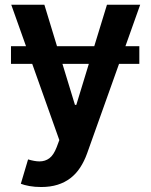

<svg xmlns="http://www.w3.org/2000/svg" viewBox="-20 -565 620 790"><path d="M553.3 -302.2H469.8L338.4 66.1Q326.7 98.7 309.8 124.5Q293 150.2 269.9 168Q246.8 185.7 217 195.1Q187.1 204.5 149.5 204.5Q122.9 204.5 100.9 200.5Q78.8 196.4 65.7 191.1L95.5 90.9Q108.7 94.8 120.4 96.9Q132.1 99.1 142.4 99.1Q165.8 99.1 183.2 86.1Q200.6 73.2 213.1 40.8L224.1 11.4L112.6 -302.2H25.2V-375H87L26.3 -545.5H162.6L214.5 -375H367.9L420.1 -545.5H556.8L496.1 -375H553.3ZM236.9 -302.2 288.4 -133.5H294L345.5 -302.2Z"/></svg>

Font: Interop SemBd
Style: Regular
Weight: 600
Designer: Rasmus Andersson, Google, Jang Haemin
Foundry: jhaemin
Version: Version 1.008